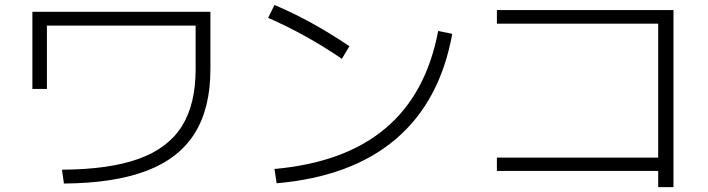

<svg xmlns="http://www.w3.org/2000/svg" viewBox="-20 -733 2852 773"><path d="M767.6 -454.1V-629.9H168.9V-375H110.4V-685.5H827.1V-454.1Q827.1 -297.4 763.9 -196.3Q700.7 -95.2 570.3 -45.4Q439.9 4.4 237.3 5.9L229.5 -49.8Q419.4 -50.8 537.6 -93.3Q655.8 -135.7 711.7 -224.1Q767.6 -312.5 767.6 -454.1Z M1744.1 -608.4 1800.8 -596.7Q1751.5 -324.7 1573.5 -173.1Q1395.5 -21.5 1093.8 4.9L1085 -52.7Q1368.2 -78.1 1532.2 -216.6Q1696.3 -355 1744.1 -608.4ZM1059.6 -661.1 1085 -712.9Q1233.9 -650.4 1386.7 -546.9L1356.4 -496.1Q1212.9 -594.2 1059.6 -661.1Z M2629.9 -44.9H1980.5V-98.6H2629.9V-637.7H1980.5V-692.4H2691.4V20.5H2629.9Z"/></svg>

Font: Pretendard Light
Style: Regular
Weight: 300
Designer: Base glyphs from Inter by Rasmus Andersson; Hangeul glyphs from Noto Sans CJK(Source Han Sans) by Jang Soo-young and Kan
Foundry: Kil Hyung-jin
Version: Version 1.309